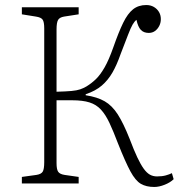

<svg xmlns="http://www.w3.org/2000/svg" viewBox="-20 -730 716 764"><path d="M594 14Q562 14 540.5 1.5Q519 -11 499 -48Q479 -85 450 -158Q431 -208 415.5 -241Q400 -274 381.5 -294Q363 -314 336 -322.5Q309 -331 267 -331H205V-81Q205 -56 211.5 -46.5Q218 -37 237 -34L293 -26V0H67V-26L125 -34Q144 -37 150 -47Q156 -57 156 -85V-617Q156 -643 149.5 -652Q143 -661 123 -664L67 -673V-701H293V-673L235 -664Q217 -661 211 -650.5Q205 -640 205 -613V-365Q243 -366 264.5 -368Q286 -370 299 -374.5Q312 -379 324 -386Q345 -399 362 -415.5Q379 -432 396 -461.5Q413 -491 431 -542Q452 -602 470 -639Q488 -676 509.5 -693Q531 -710 562 -710Q579 -710 592 -702.5Q605 -695 612.5 -682.5Q620 -670 620 -654Q620 -639 613.5 -626.5Q607 -614 596.5 -606.5Q586 -599 572 -599Q552 -599 540.5 -611Q529 -623 523 -651Q515 -645 507.5 -632Q500 -619 489.5 -591.5Q479 -564 460 -515Q445 -472 427.5 -441.5Q410 -411 385 -389.5Q360 -368 321 -355V-351Q367 -344 396.5 -327Q426 -310 448.5 -275Q471 -240 496 -177Q513 -132 526.5 -103.5Q540 -75 552 -58.5Q564 -42 576.5 -35Q589 -28 605 -28Q625 -28 639.5 -32Q654 -36 664 -41L671 -17Q658 -4 635.5 5Q613 14 594 14Z"/></svg>

Font: Literata ExtraLight
Style: Regular
Weight: 250
Designer: Latin by Veronika Burian and Jose Scaglione. Greek by Irene Vlachou. Cyrillic by Vera Evstafieva.
Foundry: TypeTogether
Version: Version 3.103;gftools[0.9.29]